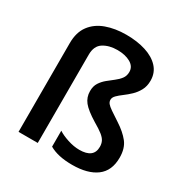

<svg xmlns="http://www.w3.org/2000/svg" viewBox="-176 -910 1028 1064"><g transform="rotate(30 338.5 -377.5)"><path d="M573 -611Q573 -575 558.5 -548.5Q544 -522 523.5 -502.5Q503 -483 482 -467.5Q461 -452 447 -438Q433 -424 433 -409Q433 -396 441.5 -385.5Q450 -375 471 -360.5Q492 -346 529 -322Q580 -289 609 -252.5Q638 -216 638 -156Q638 -72 583 -31Q528 10 429 10Q337 10 283 -22V-124Q307 -108 346.5 -95Q386 -82 422 -82Q513 -82 513 -153Q513 -173 505.5 -188.5Q498 -204 478 -220Q458 -236 420 -258Q358 -296 334.5 -325.5Q311 -355 311 -394Q311 -426 325 -447.5Q339 -469 359 -485.5Q379 -502 399.5 -517.5Q420 -533 433.5 -551Q447 -569 447 -594Q447 -629 413.5 -648Q380 -667 330 -667Q277 -667 240.5 -644Q204 -621 204 -565V0H81V-568Q81 -637 113.5 -680.5Q146 -724 202.5 -744.5Q259 -765 330 -765Q400 -765 455 -747.5Q510 -730 541.5 -695.5Q573 -661 573 -611Z"/></g></svg>

Font: Noto Sans New Tai Lue Semibold
Style: Regular
Weight: 400
Designer: Monotype Design Team
Foundry: Monotype Imaging Inc.
Version: Version 2.004; ttfautohint (v1.8.4.7-5d5b)